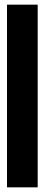

<svg xmlns="http://www.w3.org/2000/svg" viewBox="-20 -805 193 825"><path d="M10.1 0V-785H141.9V0Z"/></svg>

Font: Anybody UltraCondensed Thin
Style: Regular
Weight: 100
Width: 1
Designer: Tyler Finck
Foundry: Etcetera Type Company
Version: Version 1.110